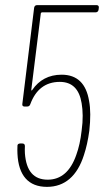

<svg xmlns="http://www.w3.org/2000/svg" viewBox="-20 -720 405 748"><path d="M327 -327C316 -394 281 -429 220 -429C170 -429 132 -408 106 -370C104 -366 101 -367 102 -371L139 -668C139 -670 142 -672 144 -672H353C359 -672 363 -676 364 -682L365 -690C366 -696 362 -700 357 -700H124C118 -700 114 -696 113 -690L67 -315C66 -309 69 -305 75 -305H86C92 -305 96 -308 98 -314C119 -371 157 -401 213 -401C261 -401 289 -373 298 -318C303 -289 304 -253 298 -211C294 -175 287 -143 277 -116C255 -53 218 -20 166 -20C111 -20 82 -54 77 -123C77 -132 76 -141 77 -151C77 -158 73 -161 67 -161H58C52 -161 47 -157 48 -151C47 -140 48 -131 48 -121C52 -36 91 8 163 8C232 8 281 -34 307 -116C316 -143 323 -174 328 -211C333 -257 333 -296 327 -327Z"/></svg>

Font: Barlow Condensed Thin
Style: Italic
Weight: 250
Width: 3
Italic angle: -7°
Designer: Jeremy Tribby
Foundry: Tribby Type
Version: Version 1.422;hotconv 1.0.109;makeotfexe 2.5.65596